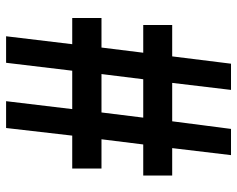

<svg xmlns="http://www.w3.org/2000/svg" viewBox="-94 -684 778 630"><g transform="rotate(90 295.0 -369.0)"><path d="M99 0H186L212 -217H338L312 0H400L425 -217H533V-313H437L454 -450H556V-545H466L489 -738H403L378 -545H252L275 -738H189L165 -545H62V-450H153L136 -313H39V-217H125ZM223 -313 240 -450H366L349 -313Z"/></g></svg>

Font: Noto Sans CJK SC
Style: Bold
Weight: 700
Designer: Ryoko NISHIZUKA 西塚涼子 (kana, bopomofo & ideographs); Paul D. Hunt (Latin, Greek & Cyrillic); Sandoll Communications 산돌커뮤니
Foundry: Adobe
Version: Version 2.004;hotconv 1.0.118;makeotfexe 2.5.65603